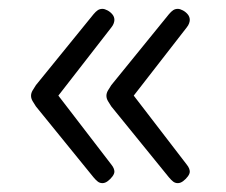

<svg xmlns="http://www.w3.org/2000/svg" viewBox="-20 -474 510 433"><path d="M211 -61Q205 -61 200.5 -64.5Q196 -68 191 -74L61 -234Q57 -240 53.5 -246Q50 -252 50 -258Q50 -264 53.5 -270Q57 -276 61 -282L191 -442Q196 -448 200.5 -451Q205 -454 211 -454Q216 -454 222.5 -450.5Q229 -447 233.5 -441.5Q238 -436 238 -429Q238 -426 236.5 -421.5Q235 -417 231 -412L95 -237V-280L231 -103Q235 -98 236.5 -94Q238 -90 238 -87Q238 -82 233.5 -76Q229 -70 223 -65.5Q217 -61 211 -61ZM381 -61Q375 -61 370.5 -64.5Q366 -68 361 -74L231 -234Q227 -240 223.5 -246Q220 -252 220 -258Q220 -264 223.5 -270Q227 -276 231 -282L361 -442Q366 -448 370.5 -451Q375 -454 381 -454Q386 -454 392.5 -450.5Q399 -447 403.5 -441.5Q408 -436 408 -429Q408 -426 406.5 -421.5Q405 -417 401 -412L265 -237V-280L401 -103Q405 -98 406.5 -94Q408 -90 408 -87Q408 -82 403.5 -76Q399 -70 393 -65.5Q387 -61 381 -61Z"/></svg>

Font: Asap Light
Style: Regular
Weight: 300
Designer: Pablo Cosgaya
Foundry: Omnibus-Type
Version: Version 3.001